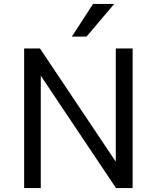

<svg xmlns="http://www.w3.org/2000/svg" viewBox="-20 -950 791 970"><path d="M102 0V-705H182L567 -130H565V-705H650V0H566L183 -572H186V0ZM343 -765 450 -930H557L417 -765Z"/></svg>

Font: Nunito Sans 7pt SemiCondensed
Style: Regular
Weight: 400
Width: 4
Designer: Vernon Adams
Foundry: Vernon Adams
Version: Version 3.101;gftools[0.9.27]